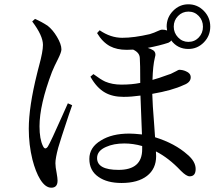

<svg xmlns="http://www.w3.org/2000/svg" viewBox="-20 -828 1015 894"><path d="M219 46Q191 46 167 7Q146 -27 131 -85Q114 -154 114 -228Q114 -331 153 -487Q156 -498 157 -503Q159 -509 162 -522Q180 -588 180 -619Q180 -662 130 -728L143 -740Q173 -727 202 -708Q226 -689 245 -657Q266 -622 266 -598Q266 -585 250 -553Q233 -520 222 -493Q164 -340 164 -240Q164 -180 180 -148Q190 -127 203 -146Q216 -167 271 -291Q289 -333 296 -347L316 -338Q312 -326 301 -295Q260 -172 251 -140Q238 -91 238 -68Q238 -51 244 -21Q248 2 248 13Q248 46 219 46ZM546 24Q479 24 439 -4Q396 -33 396 -88Q396 -142 450 -174Q501 -206 582 -206Q603 -206 641 -202Q640 -227 638 -279Q635 -352 634 -383Q592 -377 555 -377Q504 -377 469 -397Q430 -419 401 -471L415 -483Q450 -457 470 -448Q503 -434 545 -434Q595 -434 633 -442Q633 -534 631 -558Q630 -583 600 -597Q590 -596 570 -596Q524 -596 492 -613Q457 -632 432 -674L444 -687Q495 -652 549 -652Q604 -652 677 -669L680 -670Q697 -675 716 -684Q729 -690 734 -690Q749 -690 758 -686Q756 -698 756 -704Q756 -747 786 -777.5Q816 -808 857 -808Q899 -808 929 -777.5Q959 -747 959 -704Q959 -661 929 -630.5Q899 -600 857 -600Q807 -600 777 -640Q775 -634 764 -629Q725 -616 668 -605Q684 -600 693 -594Q709 -583 701 -559Q692 -523 690 -456Q717 -463 763 -480Q771 -483 775 -484Q786 -489 801 -497Q811 -503 814 -503Q831 -503 846 -496Q868 -487 868 -468Q868 -444 835 -432Q782 -407 689 -391Q690 -345 698 -246Q701 -207 702 -189Q795 -160 853 -108Q891 -76 891 -41Q891 -7 863 -7Q848 -7 823 -32L821 -34Q765 -93 706 -123Q707 -115 707 -101Q707 -42 664.5 -9Q622 24 546 24ZM532 -37Q642 -37 642 -133V-148Q600 -160 559 -160Q509 -160 474 -144Q432 -126 432 -92Q432 -37 532 -37ZM857 -633Q886 -633 905.5 -653.5Q925 -674 925 -703.5Q925 -733 905.5 -753.5Q886 -774 857.5 -774Q829 -774 809 -753.5Q789 -733 789 -704Q789 -675 809 -654Q829 -633 857 -633Z"/></svg>

Font: GenRyuMin TW M
Style: Regular
Weight: 500
Version: Version 1.501;PS 1;hotconv 16.6.51;makeotf.lib2.5.65220